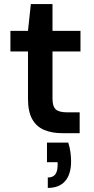

<svg xmlns="http://www.w3.org/2000/svg" viewBox="-20 -652 458 940"><path d="M284 0Q234 0 196 -16Q158 -32 137.5 -69Q117 -106 117 -169V-400H31V-501H117L131 -632H237V-501H374V-400H237V-169Q237 -131 253 -116.5Q269 -102 309 -102H370V0ZM214 268V217Q239 217 250.5 202Q262 187 262 157V142H210V46H314Q322 70 325 94Q328 118 328 138Q328 201 299 234.5Q270 268 214 268Z"/></svg>

Font: DM Sans 18pt SemiBold
Style: Regular
Weight: 600
Designer: Colophon Foundry, Jonny Pinhorn
Foundry: Colophon Foundry
Version: Version 4.004;gftools[0.9.30]